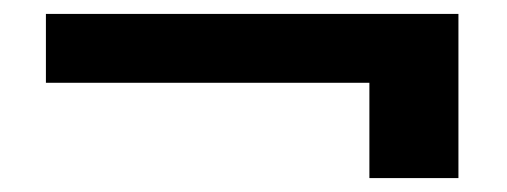

<svg xmlns="http://www.w3.org/2000/svg" viewBox="-20 -457 729 276"><path d="M511 -201V-338H46V-437H639V-201Z"/></svg>

Font: DeepMind Sans
Style: Bold
Weight: 700
Designer: Jonny Pinhorn / Modifications: Colophon Foundry
Foundry: Colophon Foundry
Version: Version 1.002; ttfautohint (v1.8.2)